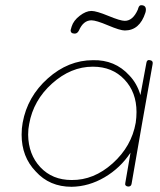

<svg xmlns="http://www.w3.org/2000/svg" viewBox="-20 -719 614 737"><path d="M255 -2Q170 -2 117 -61Q63 -117 63 -202Q63 -227 67 -248Q85 -348 163.5 -418Q242 -488 337 -488Q421 -490 476 -430Q506 -399 519 -354L542 -478Q544 -491 556 -488Q568 -486 566 -474L525 -243L485 -13Q483 -3 473 -3H471Q458 -5 461 -17L481 -133Q442 -74 381.5 -38.5Q321 -3 255 -2ZM92 -243Q88 -224 88 -202Q89 -126 135 -77Q181 -28 255 -28Q340 -27 412.5 -92Q485 -157 501 -248Q504 -269 504 -289Q504 -365 457.5 -414Q411 -463 337 -463H336Q252 -463 180 -398.5Q108 -334 92 -243ZM283 -602Q277 -590 267 -590Q251 -590 251 -603Q251 -605 255 -617Q262 -640 286 -658.5Q310 -677 331 -677Q350 -677 396 -658Q442 -639 459 -639Q490 -639 509 -682Q509 -683 511 -688.5Q513 -694 515.5 -696.5Q518 -699 522 -699Q540 -699 540 -682Q540 -676 538 -670Q516 -602 459 -602Q441 -602 395 -621.5Q349 -641 331 -641Q300 -641 283 -602Z"/></svg>

Font: Quicksand
Style: Light Italic
Weight: 300
Italic angle: -12°
Designer: Andrew Paglinawan
Foundry: Andrew Paglinawan
Version: 1.002